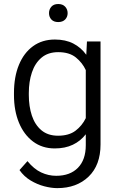

<svg xmlns="http://www.w3.org/2000/svg" viewBox="-20 -737 598 966"><path d="M50.3 -258.8V-269Q50.3 -350.1 75.2 -410.6Q100.1 -471.2 146.2 -504.6Q192.4 -538.1 256.3 -538.1Q309.6 -538.1 348.6 -518.1Q387.7 -498 414.1 -461.4L417.5 -528.3H485.8V-10.3Q485.8 93.8 425.8 151.6Q365.7 209.5 268.1 209.5Q238.3 209.5 202.6 200.2Q167 190.9 133.8 170.9Q100.6 150.9 78.1 118.7L118.2 73.7Q150.9 113.8 187.3 130.6Q223.6 147.5 262.7 147.5Q332.5 147.5 372.1 107.2Q411.6 66.9 411.6 -6.8V-61.5Q385.3 -27.3 346.4 -8.8Q307.6 9.8 255.4 9.8Q192.4 9.8 146.2 -24.9Q100.1 -59.6 75.2 -120.1Q50.3 -180.7 50.3 -258.8ZM125 -269V-258.8Q125 -201.7 140.4 -155.3Q155.8 -108.9 188.5 -81.5Q221.2 -54.2 272 -54.2Q326.7 -54.2 359.9 -79.3Q393.1 -104.5 411.6 -142.6V-384.3Q394.5 -421.4 361.6 -448Q328.6 -474.6 272.9 -474.6Q221.7 -474.6 189 -447Q156.2 -419.4 140.6 -372.8Q125 -326.2 125 -269ZM226.6 -670.9Q226.6 -689.9 238.5 -703.4Q250.5 -716.8 272.9 -716.8Q295.4 -716.8 307.9 -703.4Q320.3 -689.9 320.3 -670.9Q320.3 -651.9 307.9 -638.9Q295.4 -626 272.9 -626Q250.5 -626 238.5 -638.9Q226.6 -651.9 226.6 -670.9Z"/></svg>

Font: Vazirmatn FD Light
Style: Regular
Weight: 300
Designer: Saber Rastikerdar
Foundry: Saber Rastikerdar
Version: Version 33.003